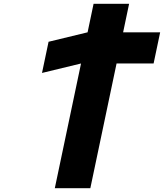

<svg xmlns="http://www.w3.org/2000/svg" viewBox="-20 -996 867 1016"><path d="M202.3 -610 408.8 -660 270 0H458L596.8 -660H792.8L827.5 -825H631.5L663.2 -976H475.2L443.5 -825L237 -775Z"/></svg>

Font: Hussar
Style: BdOblTwo
Weight: 700
Foundry: Cannot Into Space Fonts
Version: Version 2.00